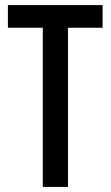

<svg xmlns="http://www.w3.org/2000/svg" viewBox="-20 -734 435 754"><path d="M247 0V-625H383V-714H11V-625H148V0Z"/></svg>

Font: Noto Sans Hebrew ExtraCondensed Medium
Style: Regular
Weight: 500
Width: 2
Designer: Monotype Design Team
Foundry: Monotype Imaging Inc.
Version: Version 2.004